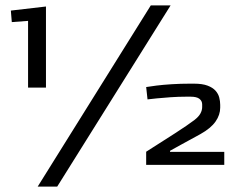

<svg xmlns="http://www.w3.org/2000/svg" viewBox="-20 -608 857 708"><path d="M83.5 -285V-531L23.5 -526.5L20 -569L149.5 -584V-285ZM119 80 536 -588H609L191 80ZM519 0V-48.5Q527.5 -54 544.8 -65Q562 -76 583.2 -89.5Q604.5 -103 626.5 -117.2Q648.5 -131.5 667.2 -144.2Q686 -157 697 -165.5Q713 -178 719.2 -189.8Q725.5 -201.5 725.5 -213V-223Q725.5 -235.5 715.5 -243.5Q705.5 -251.5 682.5 -251.5H667.5Q638.5 -251.5 609.5 -249.5Q580.5 -247.5 557.8 -245.2Q535 -243 524 -241.5L519 -287Q533 -289.5 557.5 -292.5Q582 -295.5 614 -297.5Q646 -299.5 681 -299.5H695Q726.5 -299.5 745.5 -292.2Q764.5 -285 774.8 -273.5Q785 -262 788.5 -248.2Q792 -234.5 792 -221.5V-211Q792 -184.5 774.8 -159.8Q757.5 -135 719 -113.5Q677 -90.5 648.2 -74.8Q619.5 -59 607 -52V-48H807V0Z"/></svg>

Font: Goldman
Style: Regular
Weight: 400
Designer: Jaikishan Patel
Version: Version 1.000; ttfautohint (v1.8.3)